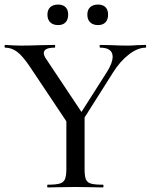

<svg xmlns="http://www.w3.org/2000/svg" viewBox="-22 -822 661 842"><path d="M472 -573Q472 -613 417 -613Q415 -613 415 -619Q415 -625 417 -625L466 -624Q506 -622 539 -622Q556 -622 580 -624L617 -625Q619 -625 619 -619Q619 -613 617 -613Q582 -613 543 -583Q504 -553 473 -503L325 -269L306 -285L448 -508Q472 -547 472 -573ZM1 -613Q-2 -613 -2 -619Q-2 -625 1 -625Q12 -625 36 -623L69 -622Q102 -622 160 -624L218 -625Q220 -625 220 -619Q220 -613 218 -613Q170 -613 170 -589Q170 -578 182 -561L344 -318L281 -272L110 -528Q78 -576 53.5 -594.5Q29 -613 1 -613ZM349 -319V-81Q349 -50 354.5 -36Q360 -22 376.5 -17Q393 -12 429 -12Q432 -12 432 -6Q432 0 429 0Q398 0 380 -1L308 -2L238 -1Q220 0 187 0Q185 0 185 -6Q185 -12 187 -12Q223 -12 240 -17Q257 -22 263 -36.5Q269 -51 269 -81V-310ZM186 -758Q186 -779 198.5 -790.5Q211 -802 233 -802Q254 -802 265.5 -790.5Q277 -779 277 -758Q277 -736 265.5 -724Q254 -712 233 -712Q211 -712 198.5 -724Q186 -736 186 -758ZM361 -758Q361 -779 373.5 -790.5Q386 -802 408 -802Q429 -802 440.5 -790.5Q452 -779 452 -758Q452 -736 440.5 -724Q429 -712 408 -712Q386 -712 373.5 -724Q361 -736 361 -758Z"/></svg>

Font: Cormorant SC Medium
Style: Regular
Weight: 500
Designer: Christian Thalmann (Catharsis Fonts)
Foundry: Catharsis Fonts
Version: Version 4.000